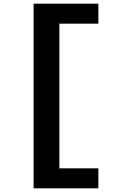

<svg xmlns="http://www.w3.org/2000/svg" viewBox="-20 -821 660 1041"><path d="M162.2 -801H513.2V-692.7H279.4L301.9 -713.9V112.9L279.4 91.7H513.2V200H162.2Z"/></svg>

Font: Monaspace Neon Var ExtraLight
Style: Regular
Weight: 200
Designer: Riley Cran and the Lettermatic Team
Version: Version 1.200 (Monaspace Neon Var)